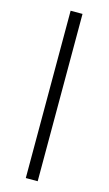

<svg xmlns="http://www.w3.org/2000/svg" viewBox="-127 -745 521 920"><g transform="rotate(15 133.0 -285.0)"><path d="M103 -700V130H162V-700Z"/></g></svg>

Font: PT Serif Caption
Style: Italic
Weight: 400
Italic angle: -12°
Designer: A.Korolkova, O.Umpeleva, V.Yefimov
Foundry: ParaType Ltd
Version: Version 1.000W OFL